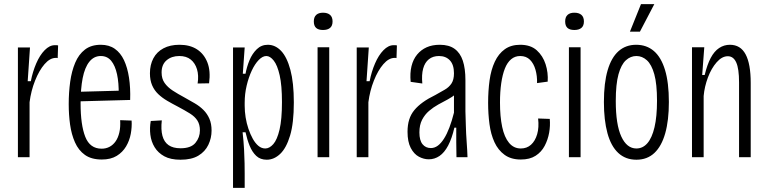

<svg xmlns="http://www.w3.org/2000/svg" viewBox="-20 -755 3688 922"><path d="M66 0V-340V-527H124L113 -365H128Q137 -411 154 -450.5Q171 -490 194.5 -514Q218 -538 243 -538Q248 -538 252 -538Q256 -538 259 -537L257 -476Q254 -477 252 -477Q250 -477 248 -477Q220 -477 194 -447Q168 -417 148.5 -368Q129 -319 122 -264V0Z M469 11Q419 11 388 -11Q357 -33 340 -71.5Q323 -110 316.5 -157Q310 -204 310 -255Q310 -311 317 -362Q324 -413 341 -453.5Q358 -494 388 -517Q418 -540 464 -540Q504 -540 531.5 -520.5Q559 -501 575.5 -466Q592 -431 599.5 -382Q607 -333 605 -275L348 -268V-314L570 -320L550 -301Q551 -357 542 -398.5Q533 -440 514 -463Q495 -486 464 -486Q431 -486 409 -458.5Q387 -431 377 -380Q367 -329 367 -258Q367 -155 389.5 -98Q412 -41 468 -41Q489 -41 506 -50Q523 -59 535 -76Q547 -93 553 -118.5Q559 -144 557 -178L612 -176Q614 -145 608 -112.5Q602 -80 585.5 -52Q569 -24 540.5 -6.5Q512 11 469 11Z M847 12Q799 12 769 -4.5Q739 -21 722.5 -48Q706 -75 702 -108Q698 -141 704 -174L757 -177Q752 -133 760 -103Q768 -73 789.5 -58Q811 -43 847 -43Q897 -43 918.5 -69Q940 -95 940 -129Q940 -157 928 -176Q916 -195 892 -210Q868 -225 834 -243Q807 -257 783 -271Q759 -285 740 -303Q721 -321 710.5 -345.5Q700 -370 700 -403Q700 -444 716.5 -475Q733 -506 765 -523Q797 -540 842 -540Q892 -540 926 -518Q960 -496 976 -455Q992 -414 984 -355L929 -354Q935 -393 926 -422.5Q917 -452 896 -469Q875 -486 841 -486Q804 -486 780 -465.5Q756 -445 756 -407Q756 -377 770.5 -356.5Q785 -336 809.5 -320Q834 -304 864 -288Q891 -273 915 -259Q939 -245 957 -227Q975 -209 985.5 -185Q996 -161 996 -128Q996 -92 980.5 -59.5Q965 -27 932.5 -7.5Q900 12 847 12Z M1099 147V-253V-527H1155L1146 -401H1159Q1165 -434 1178 -465.5Q1191 -497 1213 -518.5Q1235 -540 1266 -540Q1302 -540 1330 -510.5Q1358 -481 1374.5 -419.5Q1391 -358 1391 -263Q1391 -164 1373 -104Q1355 -44 1325.5 -16Q1296 12 1261 12Q1230 12 1210.5 -6.5Q1191 -25 1179 -54.5Q1167 -84 1159 -120H1145Q1150 -75 1152 -37.5Q1154 0 1154.5 29Q1155 58 1155 78V147ZM1254 -42Q1274 -42 1292.5 -63Q1311 -84 1322.5 -133Q1334 -182 1334 -265Q1334 -345 1323 -393.5Q1312 -442 1294.5 -464Q1277 -486 1259 -486Q1241 -486 1222.5 -467Q1204 -448 1189 -416Q1174 -384 1164.5 -344Q1155 -304 1155 -262V-247Q1155 -220 1159.5 -191.5Q1164 -163 1173 -136.5Q1182 -110 1194 -88.5Q1206 -67 1221 -54.5Q1236 -42 1254 -42Z M1505 0V-528H1561V0ZM1531 -611Q1509 -611 1498 -621Q1487 -631 1487 -652Q1487 -673 1498.5 -683.5Q1510 -694 1531 -694Q1553 -694 1565 -683.5Q1577 -673 1577 -652Q1577 -631 1565 -621Q1553 -611 1531 -611Z M1693 0V-340V-527H1751L1740 -365H1755Q1764 -411 1781 -450.5Q1798 -490 1821.5 -514Q1845 -538 1870 -538Q1875 -538 1879 -538Q1883 -538 1886 -537L1884 -476Q1881 -477 1879 -477Q1877 -477 1875 -477Q1847 -477 1821 -447Q1795 -417 1775.5 -368Q1756 -319 1749 -264V0Z M2039 10Q2015 10 1991.5 -2.5Q1968 -15 1952.5 -44.5Q1937 -74 1937 -122Q1937 -155 1945 -180.5Q1953 -206 1969.5 -226Q1986 -246 2011 -264Q2036 -282 2071 -299Q2096 -313 2116 -324.5Q2136 -336 2148 -354Q2160 -372 2160 -403Q2160 -444 2140.5 -465Q2121 -486 2088 -486Q2059 -486 2039.5 -470.5Q2020 -455 2012 -425.5Q2004 -396 2008 -354L1952 -362Q1948 -404 1956 -437Q1964 -470 1983 -493Q2002 -516 2029 -528Q2056 -540 2092 -540Q2136 -540 2163 -520.5Q2190 -501 2202.5 -463.5Q2215 -426 2215 -370V-220Q2216 -192 2217 -152.5Q2218 -113 2221 -73Q2224 -33 2225 0H2172Q2171 -33 2171 -71Q2171 -109 2171 -142H2162Q2150 -90 2132 -56Q2114 -22 2090.5 -6Q2067 10 2039 10ZM2049 -44Q2067 -44 2082.5 -55.5Q2098 -67 2112 -89Q2126 -111 2138 -142.5Q2150 -174 2160 -214V-315L2189 -338Q2184 -318 2168 -303.5Q2152 -289 2130 -277.5Q2108 -266 2084.5 -253Q2061 -240 2040.5 -222.5Q2020 -205 2007 -180Q1994 -155 1994 -119Q1994 -81 2009 -62.5Q2024 -44 2049 -44Z M2481 11Q2434 11 2403 -11.5Q2372 -34 2354.5 -72Q2337 -110 2330.5 -159Q2324 -208 2324 -261Q2324 -319 2331 -369.5Q2338 -420 2356 -458.5Q2374 -497 2404 -518.5Q2434 -540 2478 -540Q2528 -540 2557.5 -513.5Q2587 -487 2600 -446.5Q2613 -406 2610 -363L2559 -356Q2560 -390 2551.5 -420Q2543 -450 2525 -468Q2507 -486 2478 -486Q2453 -486 2434.5 -470.5Q2416 -455 2404.5 -426Q2393 -397 2387 -355.5Q2381 -314 2381 -263Q2381 -195 2391.5 -145.5Q2402 -96 2424.5 -69Q2447 -42 2481 -42Q2510 -42 2530 -60Q2550 -78 2559.5 -110.5Q2569 -143 2564 -186L2620 -184Q2623 -151 2617 -117.5Q2611 -84 2595.5 -54.5Q2580 -25 2552 -7Q2524 11 2481 11Z M2712 0V-528H2768V0ZM2738 -611Q2716 -611 2705 -621Q2694 -631 2694 -652Q2694 -673 2705.5 -683.5Q2717 -694 2738 -694Q2760 -694 2772 -683.5Q2784 -673 2784 -652Q2784 -631 2772 -621Q2760 -611 2738 -611Z M3036 12Q2984 12 2949 -20.5Q2914 -53 2897 -115.5Q2880 -178 2880 -265Q2880 -357 2898 -418Q2916 -479 2950.5 -509.5Q2985 -540 3035 -540Q3085 -540 3120 -510Q3155 -480 3173.5 -419Q3192 -358 3192 -265Q3192 -177 3174.5 -115Q3157 -53 3122.5 -20.5Q3088 12 3036 12ZM3036 -42Q3067 -42 3089 -67.5Q3111 -93 3123 -144Q3135 -195 3135 -271Q3135 -352 3122 -398.5Q3109 -445 3086.5 -465.5Q3064 -486 3036 -486Q3008 -486 2985.5 -465.5Q2963 -445 2950 -398Q2937 -351 2937 -270Q2937 -157 2963.5 -99.5Q2990 -42 3036 -42ZM3053 -603H3005L3058 -735H3122Z M3303 0V-358V-528H3362L3352 -395H3364Q3376 -445 3393 -477Q3410 -509 3433.5 -524.5Q3457 -540 3485 -540Q3536 -540 3560.5 -494Q3585 -448 3585 -357V0H3529V-359Q3529 -425 3515.5 -455Q3502 -485 3475 -485Q3447 -485 3421.5 -456Q3396 -427 3379.5 -383Q3363 -339 3359 -294V0Z"/></svg>

Font: Bricolage Grotesque 24pt Condensed ExtraLight
Style: Regular
Weight: 250
Width: 3
Designer: Mathieu Triay
Foundry: Atelier Triay
Version: Version 1.001;gftools[0.9.33.dev8+g029e19f]